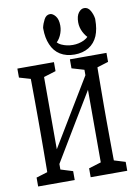

<svg xmlns="http://www.w3.org/2000/svg" viewBox="-89 -809 649 914"><g transform="rotate(-10 235.5 -352.0)"><path d="M20 47.4V4.4L100.1 -20H118.2L196.8 4.4V47.4ZM273.9 47.4V4.4L353.5 -20H371.6L450.7 4.4V47.4ZM73.2 47.4Q74.2 20 74.7 -24.7Q75.2 -69.3 75.4 -117.7Q75.7 -166 75.7 -204.1V-271Q75.7 -309.6 75.4 -357.7Q75.2 -405.8 74.7 -450.7Q74.2 -495.6 73.2 -522.5H138.2V47.4ZM111.8 3.4 79.1 -21H83.5L223.1 -252.4L363.3 -484.4L390.6 -452.6H386.7L249 -225.1ZM333.5 47.4V-522.5H397.5Q396.5 -495.6 396.2 -450.7Q396 -405.8 395.5 -357.4Q395 -309.1 395 -271V-204.1Q395 -165.5 395.5 -117.4Q396 -69.3 396.2 -24.7Q396.5 20 397.5 47.4ZM20 -479V-522.5H196.8V-479L119.1 -455.1H101.6ZM273.9 -479V-522.5H450.7V-479L373.5 -455.1H355ZM300.3 -541Q260.3 -541 231.4 -558.8Q202.6 -576.7 188.5 -610.8Q174.3 -643.6 174.3 -687.5Q174.3 -689.9 174.3 -692.4Q178.7 -712.4 189 -731.7Q199.2 -751 217.8 -751Q231 -751 243.9 -735.1Q256.8 -719.2 256.8 -688.5Q256.8 -664.6 246.1 -641.4Q235.4 -618.2 216.8 -605L201.2 -646Q220.2 -610.8 245.6 -599.1Q271 -587.4 300.3 -587.4Q329.6 -587.4 355 -599.6Q380.4 -611.8 399.4 -646L383.3 -605Q366.7 -618.2 355 -641.1Q343.3 -664.1 343.3 -688.5Q343.3 -719.2 355.5 -735.1Q367.7 -751 382.8 -751Q401.4 -751 412.1 -732.2Q422.9 -713.4 425.8 -692.4Q425.8 -689.9 425.8 -687.5Q425.8 -641.6 412.6 -609.9Q398.4 -576.7 369.4 -558.8Q340.3 -541 300.3 -541Z"/></g></svg>

Font: Scarab Serif
Style: Regular
Weight: 400
Designer: John Roberts
Foundry: Scarab
Version: 1.0